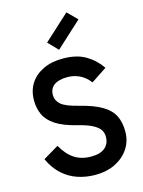

<svg xmlns="http://www.w3.org/2000/svg" viewBox="-140 -1029 839 1125"><g transform="rotate(-15 280.0 -466.0)"><path d="M295 16Q240 16 190 -0.5Q140 -17 99 -53.5Q58 -90 30 -150L124 -206Q157 -148 199 -121Q241 -94 300 -94Q355 -94 383.5 -118Q412 -142 412 -184Q412 -209 399.5 -227.5Q387 -246 355.5 -262.5Q324 -279 266 -293Q186 -313 141 -342.5Q96 -372 78 -411.5Q60 -451 60 -498Q60 -556 87 -599Q114 -642 165 -667Q216 -692 286 -692Q369 -692 423.5 -660Q478 -628 514 -575L419 -512Q390 -549 355.5 -564.5Q321 -580 284 -580Q231 -580 203 -559.5Q175 -539 175 -500Q175 -467 202 -443Q229 -419 307 -400Q391 -379 440 -350.5Q489 -322 509.5 -281.5Q530 -241 530 -185Q530 -128 501 -83Q472 -38 419.5 -11Q367 16 295 16ZM279 -747 222 -806 377 -948 435 -890Z"/></g></svg>

Font: Gabarito Medium
Style: Regular
Weight: 500
Designer: Leandro Assis / Alvaro Franca / Felipe Casaprima
Foundry: Naipe Foundry
Version: Version 1.000